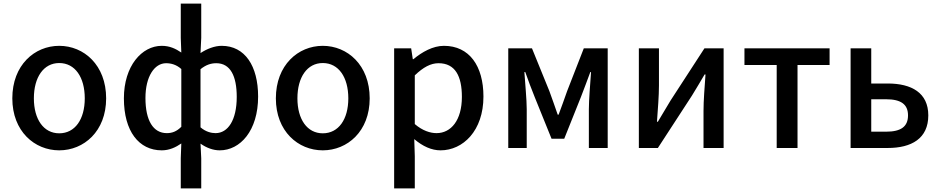

<svg xmlns="http://www.w3.org/2000/svg" viewBox="-20 -817 5190 1060"><path d="M307 13C443 13 566 -92 566 -274C566 -458 443 -564 307 -564C171 -564 48 -458 48 -274C48 -92 171 13 307 13ZM307 -81C221 -81 167 -158 167 -274C167 -391 221 -469 307 -469C394 -469 448 -391 448 -274C448 -158 394 -81 307 -81Z M978 223H1091V57L1087 -24C1121 0 1158 13 1193 13C1306 13 1405 -95 1405 -284C1405 -453 1332 -564 1204 -564C1164 -564 1122 -547 1087 -524L1091 -608V-797H978V-608L981 -527C950 -548 917 -564 873 -564C763 -564 664 -453 664 -274C664 -92 747 13 873 13C915 13 951 -4 981 -25L978 57ZM901 -82C826 -82 783 -151 783 -276C783 -395 833 -468 897 -468C925 -468 954 -460 981 -436V-117C955 -91 930 -82 901 -82ZM1170 -82C1147 -82 1116 -89 1087 -114V-435C1118 -460 1146 -468 1174 -468C1252 -468 1287 -397 1287 -282C1287 -153 1238 -82 1170 -82Z M1762 13C1898 13 2021 -92 2021 -274C2021 -458 1898 -564 1762 -564C1626 -564 1503 -458 1503 -274C1503 -92 1626 13 1762 13ZM1762 -81C1676 -81 1622 -158 1622 -274C1622 -391 1676 -469 1762 -469C1849 -469 1903 -391 1903 -274C1903 -158 1849 -81 1762 -81Z M2156 223H2270V45L2267 -49C2314 -9 2363 13 2412 13C2536 13 2649 -95 2649 -284C2649 -453 2571 -564 2431 -564C2370 -564 2310 -530 2262 -490H2259L2250 -550H2156ZM2390 -82C2356 -82 2313 -95 2270 -132V-401C2317 -446 2358 -468 2401 -468C2493 -468 2530 -397 2530 -282C2530 -153 2470 -82 2390 -82Z M2786 0H2888V-214C2888 -266 2879 -360 2875 -419H2880C2895 -375 2915 -324 2932 -281L3025 -51H3095L3187 -281C3203 -324 3223 -374 3239 -419H3243C3239 -360 3231 -266 3231 -214V0H3335V-550H3203L3111 -314C3096 -269 3079 -226 3064 -184H3059C3045 -226 3029 -269 3013 -314L2917 -550H2786Z M3507 0H3612L3800 -289C3820 -321 3850 -372 3870 -406H3875C3870 -335 3864 -262 3864 -205V0H3975V-550H3869L3682 -262C3663 -229 3631 -178 3612 -145H3607C3612 -215 3618 -288 3618 -345V-550H3507Z M4268 0H4383V-458H4560V-550H4090V-458H4268Z M4676 0H4881C5012 0 5105 -52 5105 -180C5105 -305 5012 -356 4881 -356H4790V-550H4676ZM4790 -90V-269H4872C4954 -269 4993 -241 4993 -180C4993 -118 4954 -90 4872 -90Z"/></svg>

Font: Noto Sans Japanese Medium
Style: Regular
Weight: 500
Designer: Ryoko NISHIZUKA (kana & ideographs); Paul D. Hunt (Latin, Greek & Cyrillic); Wenlong ZHANG (bopomofo); Sandoll Communica
Foundry: Adobe Systems Incorporated
Version: Version 1.000;PS 1;hotconv 1.0.78;makeotf.lib2.5.61930